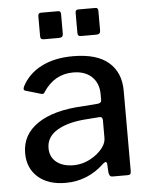

<svg xmlns="http://www.w3.org/2000/svg" viewBox="-53 -786 659 841"><g transform="rotate(-5 276.0 -366.0)"><path d="M202 10Q125 10 80.5 -29.5Q36 -69 36 -135Q36 -216 106.5 -264Q177 -312 307 -318L372 -323Q388 -325 388 -338V-363Q388 -412 358 -440.5Q328 -469 276 -469Q194 -469 145 -395Q142 -389 138.5 -387.5Q135 -386 128 -388L60 -408Q54 -410 54 -416Q54 -420 57 -427Q85 -481 142.5 -510.5Q200 -540 281 -540Q386 -540 438 -495Q490 -450 490 -370V-17Q490 -7 486.5 -3.5Q483 0 475 0H408Q394 0 392 -20L390 -58Q388 -66 384 -66Q381 -66 373 -60Q300 10 202 10ZM374 -264 320 -260Q237 -255 188.5 -226.5Q140 -198 140 -148Q140 -109 168 -86.5Q196 -64 243 -64Q297 -64 345 -101Q388 -136 388 -171V-249Q388 -265 374 -264ZM246 -642Q246 -633 241.5 -629Q237 -625 227 -625H162Q153 -625 149.5 -628.5Q146 -632 146 -640V-728Q146 -742 158 -742H234Q246 -742 246 -729ZM410 -642Q410 -633 405.5 -629Q401 -625 391 -625H326Q317 -625 313.5 -628.5Q310 -632 310 -640V-728Q310 -742 322 -742H398Q410 -742 410 -729Z"/></g></svg>

Font: Libre Franklin Medium
Style: Regular
Weight: 500
Designer: Pablo Impallari, Rodrigo Fuenzalida
Foundry: Impallari Type
Version: Version 1.002; ttfautohint (v1.5)